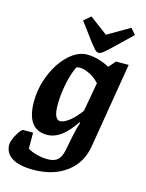

<svg xmlns="http://www.w3.org/2000/svg" viewBox="-166 -799 798 1050"><g transform="rotate(15 233.0 -273.5)"><path d="M125.8 172.1Q47.4 172.1 6.1 146.3Q-35.2 120.6 -35.2 72.1Q-35.2 61.6 -29.1 45.4Q-23 29.2 -14 13.4Q-5.1 -2.4 3.8 -13.2Q12.7 -24.1 18 -24H74.3V66.3Q93.8 79.3 125.8 87.7Q157.8 96 187.1 96Q225 96 244.3 78.9Q263.6 61.9 271.6 20.2Q281.2 -29.7 287.8 -61.4Q294.4 -93.1 299.4 -112Q304.5 -130.8 308.9 -142L305.1 -144.8Q264.8 -85.5 227.5 -58.7Q190.1 -32 149.4 -32Q92 -32 63.2 -71.7Q34.4 -111.4 34.4 -189.8Q34.4 -250.7 52.6 -308.6Q70.8 -366.5 101.8 -412.8Q132.8 -459.1 171.2 -486.1Q209.6 -513 251 -513Q280 -513 313.1 -504.1Q346.2 -495.2 377.7 -478.1L411.6 -517H483.2L403.1 -34.8Q387.5 62 313.3 117Q239.1 172.1 125.8 172.1ZM198.9 -122.8Q220.9 -122.8 250.6 -145.7Q280.2 -168.6 311.8 -210.9L341.3 -375.9Q312.8 -405.3 282.4 -419.3Q251.9 -433.3 231.2 -433.3Q221.1 -433.3 217.2 -432.5Q213.3 -431.7 209.7 -428.6Q200.6 -410.5 192.4 -385.4Q184.2 -360.3 178.1 -331Q171.9 -301.7 168.1 -270Q164.4 -238.4 164.4 -207Q164.4 -161.4 174.2 -142.1Q184.1 -122.8 198.9 -122.8ZM306.8 -538.1Q295.3 -538.1 283.1 -551.6Q270.8 -565.1 257.3 -582.5L179.3 -687.8L218.1 -720.4L320.1 -644.1L445.1 -717.3L474.1 -683.9L384.1 -597.2Q352.8 -567.1 335.4 -552.6Q318.1 -538.1 306.8 -538.1Z"/></g></svg>

Font: Faustina Light
Style: Italic
Weight: 300
Italic angle: -8°
Designer: Alfonso Garcia
Foundry: http://www.omnibus-type.com
Version: Version 1.200